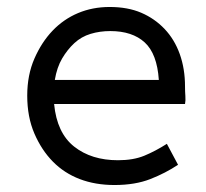

<svg xmlns="http://www.w3.org/2000/svg" viewBox="-20 -518 590 550"><path d="M135 -220Q143 -137 192.5 -98Q242 -59 318 -59Q362 -59 393.5 -72Q425 -85 458 -106L490 -46Q454 -22 410.5 -5Q367 12 308 12Q253 12 208.5 -5Q164 -22 131.5 -55Q99 -88 78.5 -135.5Q58 -183 58 -244Q58 -303 78.5 -350Q99 -397 130.5 -430Q162 -463 203.5 -480.5Q245 -498 294 -498Q346 -498 384.5 -481.5Q423 -465 451.5 -435Q480 -405 495 -363Q510 -321 510 -270Q510 -256 511 -243Q512 -230 510 -220ZM435 -289Q430 -364 394.5 -396.5Q359 -429 296 -429Q266 -429 239.5 -421Q213 -413 193 -394.5Q173 -376 158 -350.5Q143 -325 137 -289Z"/></svg>

Font: Codetta
Style: Regular
Weight: 400
Italic angle: -11°
Designer: Ulrich Proeller
Foundry: PROSA GmbH
Version: Version 2.00;September 29, 2018;FontCreator 11.5.0.2427 64-b